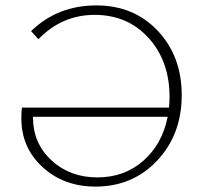

<svg xmlns="http://www.w3.org/2000/svg" viewBox="-20 -684 750 710"><path d="M336 -664Q475 -664 563.5 -570Q652 -476 652 -332Q652 -187 561.5 -90.5Q471 6 333 6Q216 6 137.5 -66Q59 -138 59 -246Q59 -272 61 -286H605Q607 -312 607 -325Q607 -458 529.5 -543.5Q452 -629 330 -629Q209 -629 122 -539L95 -569Q193 -664 336 -664ZM340 -28Q440 -28 510 -89.5Q580 -151 600 -252H102V-247Q103 -153 171 -90.5Q239 -28 340 -28Z"/></svg>

Font: EauTestText Light
Style: Regular
Weight: 300
Designer: Christian Thalmann (Catharsis Fonts)
Version: Version 0.001;PS 000.001;hotconv 1.0.88;makeotf.lib2.5.64775